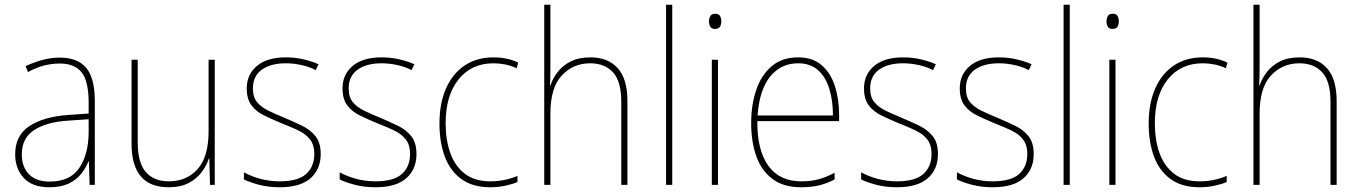

<svg xmlns="http://www.w3.org/2000/svg" viewBox="-20 -831 5738 810"><path d="M232 -588Q307 -588 343.5 -545Q380 -502 380 -404V-51H358L355 -150H353Q342 -122 322 -97Q302 -72 269.5 -56.5Q237 -41 189 -41Q116 -41 80 -80.5Q44 -120 44 -180Q44 -259 103 -298.5Q162 -338 266 -346L354 -352V-398Q354 -488 324.5 -525.5Q295 -563 232 -563Q200 -563 167.5 -555Q135 -547 98 -527L88 -552Q122 -568 158.5 -578Q195 -588 232 -588ZM267 -322Q175 -316 123.5 -282Q72 -248 72 -180Q72 -126 102.5 -95.5Q133 -65 189 -65Q276 -65 314.5 -122.5Q353 -180 354 -271V-328Z M886 -579V-51H866L863 -162H861Q851 -132 830.5 -104.5Q810 -77 776 -59Q742 -41 691 -41Q535 -41 535 -225V-579H561V-230Q561 -145 595 -105.5Q629 -66 692 -66Q767 -66 813.5 -117.5Q860 -169 860 -278V-579Z M1333 -181Q1333 -117 1290 -79Q1247 -41 1160 -41Q1112 -41 1072.5 -51.5Q1033 -62 1009 -74V-104Q1042 -86 1080.5 -76Q1119 -66 1160 -66Q1237 -66 1271.5 -97Q1306 -128 1306 -182Q1306 -219 1288.5 -242Q1271 -265 1240 -280Q1209 -295 1170 -310Q1129 -327 1095 -343.5Q1061 -360 1041 -386.5Q1021 -413 1021 -458Q1021 -517 1064 -553Q1107 -589 1186 -589Q1226 -589 1261.5 -580.5Q1297 -572 1324 -560L1312 -535Q1289 -548 1254.5 -556Q1220 -564 1186 -564Q1122 -564 1084.5 -537Q1047 -510 1047 -458Q1047 -421 1064.5 -400Q1082 -379 1111.5 -364.5Q1141 -350 1178 -335Q1218 -318 1253.5 -301Q1289 -284 1311 -256.5Q1333 -229 1333 -181Z M1737 -181Q1737 -117 1694 -79Q1651 -41 1564 -41Q1516 -41 1476.5 -51.5Q1437 -62 1413 -74V-104Q1446 -86 1484.5 -76Q1523 -66 1564 -66Q1641 -66 1675.5 -97Q1710 -128 1710 -182Q1710 -219 1692.5 -242Q1675 -265 1644 -280Q1613 -295 1574 -310Q1533 -327 1499 -343.5Q1465 -360 1445 -386.5Q1425 -413 1425 -458Q1425 -517 1468 -553Q1511 -589 1590 -589Q1630 -589 1665.5 -580.5Q1701 -572 1728 -560L1716 -535Q1693 -548 1658.5 -556Q1624 -564 1590 -564Q1526 -564 1488.5 -537Q1451 -510 1451 -458Q1451 -421 1468.5 -400Q1486 -379 1515.5 -364.5Q1545 -350 1582 -335Q1622 -318 1657.5 -301Q1693 -284 1715 -256.5Q1737 -229 1737 -181Z M2048 -41Q1974 -41 1926.5 -75.5Q1879 -110 1856.5 -170.5Q1834 -231 1834 -310Q1834 -395 1861.5 -457.5Q1889 -520 1940 -554.5Q1991 -589 2062 -589Q2120 -589 2166 -567L2160 -543Q2136 -554 2111.5 -559Q2087 -564 2062 -564Q1969 -564 1914.5 -496Q1860 -428 1860 -311Q1860 -241 1879.5 -186Q1899 -131 1940.5 -98.5Q1982 -66 2049 -66Q2079 -66 2108.5 -72Q2138 -78 2163 -89V-63Q2142 -54 2112 -47.5Q2082 -41 2048 -41Z M2302 -546Q2302 -523 2301.5 -506.5Q2301 -490 2300 -471H2302Q2312 -500 2332.5 -527Q2353 -554 2387 -571.5Q2421 -589 2471 -589Q2545 -589 2586 -543.5Q2627 -498 2627 -404V-51H2601V-402Q2601 -488 2566 -526Q2531 -564 2470 -564Q2398 -564 2350 -512.5Q2302 -461 2302 -352V-51H2276V-811H2302Z M2816 -51H2790V-811H2816Z M2997 -773Q3013 -773 3018 -763Q3023 -753 3023 -741Q3023 -728 3017.5 -718.5Q3012 -709 2996 -709Q2982 -709 2976.5 -718.5Q2971 -728 2971 -741Q2971 -753 2976.5 -763Q2982 -773 2997 -773ZM3009 -579V-51H2983V-579Z M3347 -589Q3409 -589 3447 -555.5Q3485 -522 3502.5 -467Q3520 -412 3520 -346V-320H3175Q3174 -197 3221.5 -131.5Q3269 -66 3360 -66Q3400 -66 3431 -74Q3462 -82 3501 -102V-74Q3469 -57 3435.5 -49Q3402 -41 3360 -41Q3286 -41 3239.5 -75.5Q3193 -110 3171 -171Q3149 -232 3149 -312Q3149 -389 3170.5 -452Q3192 -515 3236 -552Q3280 -589 3347 -589ZM3347 -564Q3275 -564 3229.5 -508.5Q3184 -453 3176 -344H3494Q3494 -407 3478.5 -457Q3463 -507 3430.5 -535.5Q3398 -564 3347 -564Z M3937 -181Q3937 -117 3894 -79Q3851 -41 3764 -41Q3716 -41 3676.5 -51.5Q3637 -62 3613 -74V-104Q3646 -86 3684.5 -76Q3723 -66 3764 -66Q3841 -66 3875.5 -97Q3910 -128 3910 -182Q3910 -219 3892.5 -242Q3875 -265 3844 -280Q3813 -295 3774 -310Q3733 -327 3699 -343.5Q3665 -360 3645 -386.5Q3625 -413 3625 -458Q3625 -517 3668 -553Q3711 -589 3790 -589Q3830 -589 3865.5 -580.5Q3901 -572 3928 -560L3916 -535Q3893 -548 3858.5 -556Q3824 -564 3790 -564Q3726 -564 3688.5 -537Q3651 -510 3651 -458Q3651 -421 3668.5 -400Q3686 -379 3715.5 -364.5Q3745 -350 3782 -335Q3822 -318 3857.5 -301Q3893 -284 3915 -256.5Q3937 -229 3937 -181Z M4341 -181Q4341 -117 4298 -79Q4255 -41 4168 -41Q4120 -41 4080.5 -51.5Q4041 -62 4017 -74V-104Q4050 -86 4088.5 -76Q4127 -66 4168 -66Q4245 -66 4279.5 -97Q4314 -128 4314 -182Q4314 -219 4296.5 -242Q4279 -265 4248 -280Q4217 -295 4178 -310Q4137 -327 4103 -343.5Q4069 -360 4049 -386.5Q4029 -413 4029 -458Q4029 -517 4072 -553Q4115 -589 4194 -589Q4234 -589 4269.5 -580.5Q4305 -572 4332 -560L4320 -535Q4297 -548 4262.5 -556Q4228 -564 4194 -564Q4130 -564 4092.5 -537Q4055 -510 4055 -458Q4055 -421 4072.5 -400Q4090 -379 4119.5 -364.5Q4149 -350 4186 -335Q4226 -318 4261.5 -301Q4297 -284 4319 -256.5Q4341 -229 4341 -181Z M4493 -51H4467V-811H4493Z M4674 -773Q4690 -773 4695 -763Q4700 -753 4700 -741Q4700 -728 4694.5 -718.5Q4689 -709 4673 -709Q4659 -709 4653.5 -718.5Q4648 -728 4648 -741Q4648 -753 4653.5 -763Q4659 -773 4674 -773ZM4686 -579V-51H4660V-579Z M5040 -41Q4966 -41 4918.5 -75.5Q4871 -110 4848.5 -170.5Q4826 -231 4826 -310Q4826 -395 4853.5 -457.5Q4881 -520 4932 -554.5Q4983 -589 5054 -589Q5112 -589 5158 -567L5152 -543Q5128 -554 5103.5 -559Q5079 -564 5054 -564Q4961 -564 4906.5 -496Q4852 -428 4852 -311Q4852 -241 4871.5 -186Q4891 -131 4932.5 -98.5Q4974 -66 5041 -66Q5071 -66 5100.5 -72Q5130 -78 5155 -89V-63Q5134 -54 5104 -47.5Q5074 -41 5040 -41Z M5294 -546Q5294 -523 5293.5 -506.5Q5293 -490 5292 -471H5294Q5304 -500 5324.5 -527Q5345 -554 5379 -571.5Q5413 -589 5463 -589Q5537 -589 5578 -543.5Q5619 -498 5619 -404V-51H5593V-402Q5593 -488 5558 -526Q5523 -564 5462 -564Q5390 -564 5342 -512.5Q5294 -461 5294 -352V-51H5268V-811H5294Z"/></svg>

Font: Noto Sans Tamil UI SemiCondensed Thin
Style: Regular
Weight: 100
Width: 4
Designer: Jelle Bosma - Monotype Design Team
Foundry: Monotype Imaging Inc.
Version: Version 2.004; ttfautohint (v1.8.4.7-5d5b)